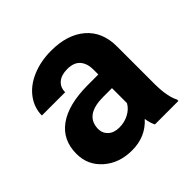

<svg xmlns="http://www.w3.org/2000/svg" viewBox="-144 -676 823 823"><g transform="rotate(-45 268.0 -264.0)"><path d="M33.2 0ZM360.4 0Q350.6 -19 346.2 -47.4Q294.9 9.8 212.9 9.8Q135.3 9.8 84.2 -35.2Q33.2 -80.1 33.2 -148.4Q33.2 -232.4 95.5 -277.3Q157.7 -322.3 275.4 -322.8H340.3V-353Q340.3 -389.6 321.5 -411.6Q302.7 -433.6 262.2 -433.6Q226.6 -433.6 206.3 -416.5Q186 -399.4 186 -369.6H44.9Q44.9 -415.5 73.2 -454.6Q101.6 -493.7 153.3 -515.9Q205.1 -538.1 269.5 -538.1Q367.2 -538.1 424.6 -489Q481.9 -439.9 481.9 -351.1V-122.1Q482.4 -46.9 502.9 -8.3V0ZM243.7 -98.1Q274.9 -98.1 301.3 -112.1Q327.6 -126 340.3 -149.4V-240.2H287.6Q181.6 -240.2 174.8 -167L174.3 -158.7Q174.3 -132.3 192.9 -115.2Q211.4 -98.1 243.7 -98.1Z"/></g></svg>

Font: Roboto
Style: Bold
Weight: 700
Designer: Google
Version: Version 2.134; 2016; ttfautohint (v1.6)